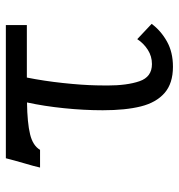

<svg xmlns="http://www.w3.org/2000/svg" viewBox="2 -592 597 640"><g transform="rotate(-90 300.0 -271.5)"><path d="M77 -491.5Q85.5 -520.5 93 -550H537V-480H362Q350.5 -422.5 343.8 -359.5Q337 -296.5 336 -249L335.5 -212Q335.5 -146 349.8 -104.5Q364 -63 407 -63Q433 -63 454.5 -76.8Q476 -90.5 490 -112L541 -64Q518 -33 482.2 -13Q446.5 7 398 7Q342.5 7 310.5 -21Q278.5 -49 265.8 -100Q253 -151 253 -227Q253 -289.5 259.8 -355.8Q266.5 -422 279 -479.5Q210.5 -478.5 172.8 -469.2Q135 -460 121 -436H62Q66 -454.5 77 -491.5Z"/></g></svg>

Font: JuliaMono
Style: Regular
Weight: 400
Monospace: yes
Designer: cormullion
Foundry: corm
Version: Version 0.055; ttfautohint (v1.8.4)